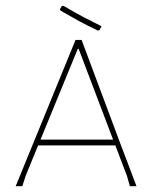

<svg xmlns="http://www.w3.org/2000/svg" viewBox="-20 -644 534 664"><path d="M68.8 -36.1 111.8 -141.1H378.9L418.9 -36.1L429.2 0H452.1L396 -147.9L262.2 -505.9H241.2L34.2 0H57.1ZM249 -475.1H252L371.1 -161.1H120.1ZM318.8 -538.1Q281.7 -555.7 253.9 -570.8Q226.1 -585.9 189.9 -606.9L187 -611.8L193.8 -623L199.2 -624Q244.1 -597.7 268.6 -585Q289.1 -574.2 331.1 -553.2L324.2 -540Z"/></svg>

Font: Datalegreya
Style: Thin
Weight: 250
Designer: Figs Lab
Foundry: Figs Lab
Version: Version 1.002;PS 001.002;hotconv 1.0.70;makeotf.lib2.5.58329